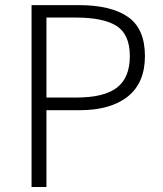

<svg xmlns="http://www.w3.org/2000/svg" viewBox="-20 -749 651 769"><path d="M106.4 0V-728.5H294.9Q424.8 -728.5 492.7 -681.2Q560.5 -633.8 560.5 -524.4Q560.5 -417 491.7 -362.3Q422.9 -307.6 298.8 -307.6H166V0ZM166 -358.4H287.1Q396.5 -358.4 448.2 -397.9Q500 -437.5 500 -524.4Q500 -610.4 447.8 -644.5Q395.5 -678.7 283.2 -678.7H166Z"/></svg>

Font: Bpmf Zihi Sans Light
Style: Light
Weight: 300
Foundry: But Ko
Version: Version 1.320